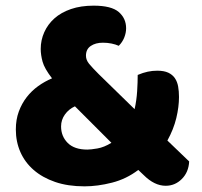

<svg xmlns="http://www.w3.org/2000/svg" viewBox="-20 -643 713 679"><path d="M488 -24 469 -42Q427 -10 376 3Q325 16 279 16Q220 16 175 0.5Q130 -15 99 -42Q68 -69 52 -105.5Q36 -142 36 -185Q36 -220 46.5 -248.5Q57 -277 74.5 -299.5Q92 -322 115 -338.5Q138 -355 164 -366Q137 -401 130.5 -425Q124 -449 124 -470Q124 -501 136.5 -529Q149 -557 172.5 -578Q196 -599 231 -611Q266 -623 311 -623Q374 -623 400 -600.5Q426 -578 426 -543Q426 -527 419.5 -510.5Q413 -494 400 -481Q389 -486 374.5 -489Q360 -492 344 -492Q318 -492 301 -480.5Q284 -469 284 -446Q284 -431 295 -417.5Q306 -404 329 -381L456 -257Q463 -288 465 -320.5Q467 -353 467 -378Q486 -386 502.5 -389.5Q519 -393 536 -393Q560 -393 575 -386Q590 -379 598.5 -366.5Q607 -354 610 -337Q613 -320 613 -300Q613 -265 603.5 -225.5Q594 -186 572 -146L649 -72Q647 -34 623 -10Q599 14 566 14Q526 14 488 -24ZM374 -138 245 -267Q223 -257 209.5 -238Q196 -219 196 -196Q196 -161 219.5 -137.5Q243 -114 289 -114Q301 -114 324.5 -118Q348 -122 374 -138Z"/></svg>

Font: Baloo 2 Latin ExtraBold
Style: Regular
Weight: 400
Designer: Sarang Kulkarni and Ek Type
Foundry: Ek Type
Version: Version 1.001